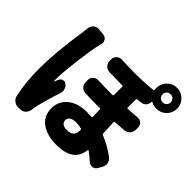

<svg xmlns="http://www.w3.org/2000/svg" viewBox="-213 -1120 1427 1427"><g transform="rotate(45 500.0 -407.0)"><path d="M101.6 -720.7Q104.5 -744.1 122.1 -759.8Q137.7 -773.4 158.2 -773.4Q161.1 -773.4 163.1 -773.4L214.8 -768.6Q236.3 -766.6 249 -749Q257.8 -736.3 257.8 -721.7Q257.8 -714.8 255.9 -709Q250 -686.5 245.1 -663.1Q234.4 -618.2 217.8 -483.4Q201.2 -348.6 201.2 -285.2Q201.2 -272.5 201.2 -265.6Q201.2 -263.7 202.6 -263.7Q204.1 -263.7 205.1 -264.6Q210.9 -277.3 219.7 -296.9Q227.5 -313.5 245.1 -317.4Q250 -318.4 253.9 -318.4Q266.6 -318.4 276.4 -309.6Q293 -296.9 298.8 -276.4Q301.8 -267.6 301.8 -257.8Q301.8 -247.1 298.8 -236.3Q255.9 -105.5 241.2 -35.2Q237.3 -19.5 235.4 -1Q233.4 23.4 217.3 41.5Q201.2 59.6 178.7 60.5L156.2 62.5Q154.3 62.5 151.4 62.5Q128.9 62.5 110.4 48.8Q89.8 34.2 84 9.8Q57.6 -110.4 57.6 -251Q57.6 -420.9 94.7 -666Q99.6 -697.3 101.6 -720.7ZM914.6 -796.4Q902.3 -808.6 884.3 -808.6Q866.2 -808.6 854 -796.4Q841.8 -784.2 841.8 -766.1Q841.8 -748 854 -735.8Q866.2 -723.6 884.3 -723.6Q902.3 -723.6 914.6 -735.8Q926.8 -748 926.8 -766.1Q926.8 -784.2 914.6 -796.4ZM597.7 -141.6V-148.4Q597.7 -156.2 590.8 -157.2Q561.5 -164.1 536.1 -164.1Q502 -164.1 483.9 -151.9Q465.8 -139.6 465.8 -119.1Q465.8 -97.7 481.9 -85.9Q498 -74.2 526.4 -74.2Q597.7 -74.2 597.7 -141.6ZM830.1 -670.9Q828.1 -672.9 826.2 -671.4Q824.2 -669.9 824.2 -668Q824.2 -645.5 809.1 -628.4Q793.9 -611.3 770.5 -609.4Q737.3 -606.4 736.3 -606.4Q728.5 -606.4 728.5 -598.6V-512.7Q728.5 -504.9 736.3 -505.9Q785.2 -508.8 831.1 -513.7Q834 -513.7 836.9 -513.7Q855.5 -513.7 871.1 -501Q887.7 -485.4 887.7 -461.9V-439.5Q887.7 -415 871.6 -396.5Q855.5 -377.9 831.1 -376Q790 -372.1 737.3 -369.1Q730.5 -369.1 730.5 -361.3Q730.5 -336.9 735.4 -247.1Q736.3 -240.2 743.2 -237.3Q820.3 -207 891.6 -153.3Q911.1 -138.7 915 -113.3Q916 -107.4 916 -102.5Q916 -84 906.2 -67.4L887.7 -36.1Q876 -17.6 854.5 -14.6Q850.6 -14.6 847.7 -14.6Q830.1 -14.6 816.4 -26.4Q783.2 -55.7 748 -82Q746.1 -83 743.7 -82Q741.2 -81.1 741.2 -79.1Q728.5 58.6 546.9 58.6Q452.1 58.6 391.1 16.1Q330.1 -26.4 330.1 -108.4Q330.1 -181.6 386.2 -228.5Q442.4 -275.4 541 -275.4Q558.6 -275.4 586.9 -273.4Q593.8 -273.4 593.8 -280.3Q592.8 -306.6 590.8 -356.4Q590.8 -364.3 584 -364.3Q569.3 -363.3 554.7 -363.3Q499 -363.3 431.6 -366.2Q407.2 -366.2 390.6 -383.8Q374 -401.4 374 -425.8L373 -448.2Q373 -471.7 390.6 -487.3Q406.2 -502 426.8 -502Q428.7 -502 430.7 -502Q493.2 -499 555.7 -499Q569.3 -499 583 -499Q589.8 -499 589.8 -505.9V-593.8Q589.8 -600.6 583 -600.6Q511.7 -601.6 445.3 -603.5Q420.9 -604.5 404.3 -622.1Q387.7 -639.6 387.7 -664.1V-680.7Q387.7 -704.1 405.3 -719.7Q420.9 -734.4 442.4 -734.4Q443.4 -734.4 445.3 -734.4Q516.6 -730.5 582 -730.5Q684.6 -730.5 770.5 -740.2Q777.3 -741.2 776.4 -748Q775.4 -756.8 775.4 -765.6Q775.4 -811.5 806.6 -843.8Q837.9 -876 883.8 -876Q929.7 -876 961.9 -843.8Q994.1 -811.5 994.1 -766.1Q994.1 -720.7 961.9 -689Q929.7 -657.2 883.8 -657.2Q853.5 -657.2 830.1 -670.9Z"/></g></svg>

Font: Gen Jyuu Gothic Heavy
Style: Bold
Weight: 900
Designer: [Source Han Sans]
Ryoko NISHIZUKA  (kana & ideographs); Paul D. Hunt (Latin, Greek & Cyrillic); Wenlong ZHANG  (bopomofo
Version: Version 1.002.20150607